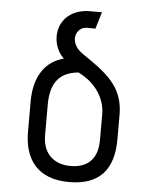

<svg xmlns="http://www.w3.org/2000/svg" viewBox="-52 -746 590 798"><g transform="rotate(5 243.0 -347.5)"><path d="M451 -288C451 -407 373 -460 279 -524C212 -568 238 -635 284 -635H320L341 -705H293C154 -705 130 -566 200 -499C126 -481 78 -417 78 -310V-184C78 -68 135 10 266 10C398 10 451 -64 451 -184ZM379 -175C379 -87 328 -57 266 -57C203 -57 150 -93 150 -175V-303C150 -389 183 -440 266 -447C361 -400 379 -322 379 -287Z"/></g></svg>

Font: Advent Pro
Style: Medium
Weight: 500
Designer: Andreas Kalpakidis
Foundry: Andreas Kalpakidis
Version: Version 2.002 2008